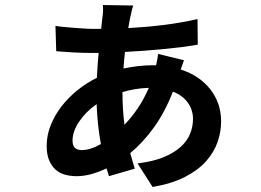

<svg xmlns="http://www.w3.org/2000/svg" viewBox="-20 -696 1040 765"><path d="M476 -199Q504 -228 528.5 -264Q553 -300 573 -346Q543 -345 517 -340.5Q491 -336 468 -329Q468 -293 470 -260.5Q472 -228 476 -199ZM306 -98Q340 -98 382 -122Q368 -198 365 -281Q323 -252 296 -212.5Q269 -173 269 -135Q269 -98 306 -98ZM713 -456Q711 -451 707.5 -440.5Q704 -430 700 -419Q775 -395 818 -340Q861 -285 861 -212Q861 -170 846.5 -129Q832 -88 800 -52.5Q768 -17 716 9.5Q664 36 588 49L528 -45Q588 -52 630 -69Q672 -86 698.5 -109.5Q725 -133 737 -162Q749 -191 749 -222Q749 -257 729 -286Q709 -315 669 -331Q637 -249 593.5 -188.5Q550 -128 499 -86Q504 -69 508 -54Q512 -39 517 -24L414 6Q412 -2 409.5 -9.5Q407 -17 404 -25Q375 -11 344.5 -2.5Q314 6 285 6Q261 6 239 0Q217 -6 201 -20.5Q185 -35 175.5 -58Q166 -81 166 -115Q166 -157 182 -197Q198 -237 225 -272Q252 -307 288.5 -336.5Q325 -366 366 -386Q367 -412 369 -437Q371 -462 373 -485H349Q333 -485 313.5 -485.5Q294 -486 274.5 -487Q255 -488 236.5 -489.5Q218 -491 204 -492L201 -593Q211 -591 230 -589Q249 -587 270 -585.5Q291 -584 312.5 -582.5Q334 -581 349 -581H383L388 -626Q390 -637 390.5 -651.5Q391 -666 390 -676L511 -674Q507 -663 504.5 -651.5Q502 -640 499 -627Q497 -617 495 -606.5Q493 -596 491 -584Q563 -588 632 -596.5Q701 -605 767 -620L768 -518Q710 -508 632.5 -500.5Q555 -493 478 -489Q476 -472 474.5 -456Q473 -440 472 -423Q500 -429 529.5 -432.5Q559 -436 588 -436H602Q605 -449 607 -461Q609 -473 610 -481Z"/></svg>

Font: SpoqaHanSansJP-Bold
Style: Regular
Weight: 700
Designer: [Source Han Sans]
Ryoko NISHIZUKA  (kana & ideographs); Paul D. Hunt (Latin, Greek & Cyrillic); Wenlong ZHANG  (bopomofo
Foundry: Spoqa (http://bi.spoqa.com)
Version: Version 1.002.20150607